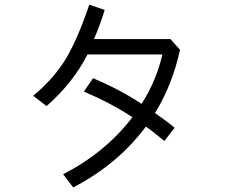

<svg xmlns="http://www.w3.org/2000/svg" viewBox="-20 -781 1040 839"><path d="M346.7 -380.9Q356.4 -395.5 386.7 -439.5Q509.8 -386.7 598.6 -327.1Q664.1 -429.7 689.5 -543Q580.1 -543 362.3 -543Q299.8 -419.9 183.6 -317.4Q164.1 -332 125 -362.3Q218.8 -440.4 271.5 -530.3Q323.2 -620.1 370.1 -760.7Q392.6 -752.9 437.5 -737.3Q415 -665 390.6 -610.4Q502 -610.4 724.6 -610.4Q735.4 -598.6 766.6 -563.5Q733.4 -410.2 657.2 -287.1Q707 -252.9 743.2 -222.7Q728.5 -203.1 698.2 -165Q644.5 -210 617.2 -227.5Q495.1 -63.5 299.8 38.1Q285.2 18.6 255.9 -19.5Q441.4 -115.2 558.6 -268.6Q469.7 -328.1 346.7 -380.9Z"/></svg>

Font: Gothic A1
Style: Regular
Weight: 400
Designer: HanYang I&C Co.,Ltd.
Version: Version 2.50